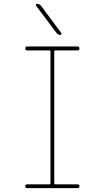

<svg xmlns="http://www.w3.org/2000/svg" viewBox="-20 -970 540 990"><path d="M235.4 -19.5Q240.2 -19.5 240.2 -25.4V-705.1Q240.2 -710 235.4 -710H120.1Q110.4 -710 110.4 -720.2Q110.4 -730.5 120.1 -730.5H379.9Q389.6 -730.5 389.6 -720.2Q389.6 -710 379.9 -710H264.6Q259.8 -710 259.8 -705.1V-25.4Q259.8 -20.5 264.6 -19.5H379.9Q389.6 -19.5 389.6 -9.8Q389.6 0 379.9 0H120.1Q110.4 0 110.4 -9.8Q110.4 -19.5 120.1 -19.5ZM271.5 -799.8 166 -940.4Q164.1 -943.4 165.5 -946.8Q167 -950.2 170.9 -950.2Q182.6 -950.2 191.4 -940.4L295.9 -799.8Q297.9 -796.9 296.4 -793.5Q294.9 -790 291 -790Q279.3 -790 271.5 -799.8Z"/></svg>

Font: Rounded-X Mgen+ 1mn thin
Style: Regular
Weight: 100
Designer: [Source Han Sans]
Ryoko NISHIZUKA  (kana & ideographs); Paul D. Hunt (Latin, Greek & Cyrillic); Wenlong ZHANG  (bopomofo
Version: Version 1.059.20150602